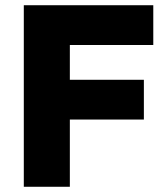

<svg xmlns="http://www.w3.org/2000/svg" viewBox="-20 -714 635 734"><path d="M71 0V-694H566V-542H247V-409H530V-257H247V0Z"/></svg>

Font: Cantarell Extra Bold
Style: Regular
Weight: 800
Designer: Dave Crossland, Nikolaus Waxweiler, Florian Fecher, Jacques Le Bailly, Eben Sorkin, Alexei Vanyashin, Alexios Zavras, Em
Version: Version 0.303